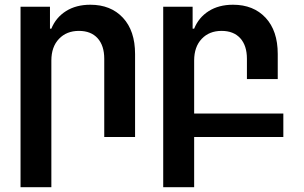

<svg xmlns="http://www.w3.org/2000/svg" viewBox="-20 -573 1270 803"><path d="M194.8 -319.8V210H65.9V-544.9H189V-453.1H194.8Q213.9 -500 256.1 -526.6Q298.3 -553.2 357.9 -553.2Q443.4 -553.2 494.1 -498.8Q544.9 -444.3 544.9 -347.2V0H416V-327.1Q416 -382.3 388.2 -413.1Q360.4 -443.8 310.1 -443.8Q258.3 -443.8 226.6 -410.4Q194.8 -377 194.8 -319.8Z M792 -319.8V-98.1H1165V0H792V210H662.6V-544.9H785.6V-453.1H792Q811 -500 853 -526.6Q895 -553.2 954.6 -553.2Q1040 -553.2 1090.8 -498.8Q1141.6 -444.3 1141.6 -347.2V-242.2H1012.7V-327.1Q1012.7 -382.3 984.9 -413.1Q957 -443.8 906.7 -443.8Q855 -443.8 823.5 -410.4Q792 -377 792 -319.8Z"/></svg>

Font: Telcell.Market SemBd
Style: Regular
Weight: 600
Designer: Rasmus Andersson, Sedrak Mkrtchyan
Version: Version 3.019;git-0a5106e0b